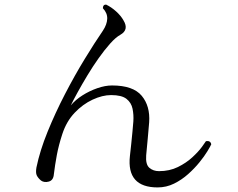

<svg xmlns="http://www.w3.org/2000/svg" viewBox="-20 -796 1040 838"><path d="M668 22Q532 22 547 -115Q550 -137 552.5 -165Q555 -193 558 -220Q561 -247 562 -266Q564 -295 558.5 -321.5Q553 -348 532 -364.5Q511 -381 465 -381Q427 -381 384 -361Q341 -341 305.5 -303.5Q270 -266 252 -211Q236 -162 228 -119Q220 -76 215 -35Q213 -9 193 -3.5Q173 2 159 -8Q146 -19 140.5 -30.5Q135 -42 139 -65Q154 -138 187.5 -220.5Q221 -303 263.5 -385Q306 -467 350 -539Q394 -611 429 -662Q447 -689 448 -714Q449 -739 429 -760Q429 -776 443 -776Q466 -765 487 -746Q508 -727 519 -707Q544 -666 505 -644Q485 -633 460.5 -605.5Q436 -578 410.5 -542Q385 -506 361.5 -467Q338 -428 319 -393.5Q300 -359 289 -336Q309 -360 339.5 -379.5Q370 -399 404.5 -411Q439 -423 469 -423Q561 -423 598.5 -378Q636 -333 631 -262Q628 -228 625 -193Q622 -158 618 -118Q615 -78 632 -63.5Q649 -49 674 -49Q720 -49 756.5 -67Q793 -85 819.5 -109.5Q846 -134 861 -154.5Q876 -175 879 -180Q899 -183 902 -166Q898 -157 885 -135.5Q872 -114 850.5 -87.5Q829 -61 801 -36Q773 -11 739.5 5.5Q706 22 668 22Z"/></svg>

Font: Zen Old Mincho
Style: Regular
Weight: 400
Designer: Yoshimichi Ohira
Foundry: Positype
Version: Version 1.001